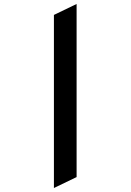

<svg xmlns="http://www.w3.org/2000/svg" viewBox="-20 -742 656 965"><path d="M251 203V-667L365 -722V148Z"/></svg>

Font: Overpass Mono Light
Style: Regular
Weight: 300
Monospace: yes
Designer: Delve Withrington, Dave Bailey
Foundry: Delve Fonts LLC
Version: Version 4.000